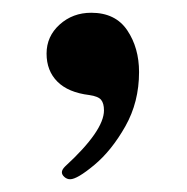

<svg xmlns="http://www.w3.org/2000/svg" viewBox="-20 -147 293 301"><path d="M77 123Q77 127 81 130.5Q85 134 90 134Q101 134 128 111.5Q155 89 176.5 51Q198 13 198 -34Q198 -72 179.5 -99.5Q161 -127 123 -127Q94 -127 73.5 -108.5Q53 -90 53 -63Q53 -36 70 -19Q87 -2 120 2Q134 4 138.5 9.5Q143 15 143 26Q143 58 82 114Q77 119 77 123Z"/></svg>

Font: Shippori Antique B1
Style: Regular
Weight: 400
Designer: FONTDASU
Foundry: FONTDASU / Google Inc. / but / Adobe
Version: Version 2.001